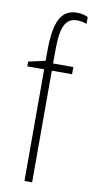

<svg xmlns="http://www.w3.org/2000/svg" viewBox="-88 -803 409 840"><g transform="rotate(10 116.5 -382.5)"><path d="M85 0H119V-496H209V-528H119V-574C119 -666 127 -732 190 -732C202 -732 217 -730 233 -724V-754C224 -759 207 -765 185 -765C114 -765 85 -710 85 -574V-534L10 -517V-496H85Z"/></g></svg>

Font: Kathrein 37 Thin Condensed
Style: Regular
Weight: 250
Width: 3
Designer: Lazydogs Typefoundry, based on Open Sans by Ascender Corporation
Foundry: Lazydogs Typefoundry
Version: Version 1.003;PS 001.003;hotconv 1.0.88;makeotf.lib2.5.64775